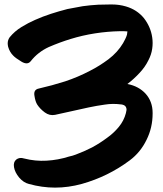

<svg xmlns="http://www.w3.org/2000/svg" viewBox="-20 -816 731 863"><path d="M545.9 -335Q548.8 -330.1 548.8 -322.3Q547.9 -314.5 545.9 -307.6Q537.1 -273.4 513.7 -245.1Q490.2 -216.8 460.9 -196.3Q429.7 -172.9 393.6 -153.3Q357.4 -134.8 320.3 -121.1Q313.5 -119.1 305.7 -116.2Q297.9 -114.3 290 -112.3Q241.2 -96.7 189.5 -93.8Q138.7 -90.8 88.9 -103.5Q67.4 -110.4 52.7 -98.6Q39.1 -86.9 43 -64.5Q46.9 -41 66.4 -17.6Q85.9 4.9 109.4 10.7Q168.9 27.3 227.5 27.3Q287.1 27.3 347.7 10.7Q465.8 -22.5 562.5 -94.7Q611.3 -130.9 638.7 -187.5Q666 -242.2 666 -305.7Q666 -307.6 666 -308.6Q666 -359.4 634.8 -394.5Q603.5 -428.7 552.7 -438.5Q582 -460.9 606.4 -487.3Q631.8 -513.7 647.5 -545.9Q660.2 -570.3 664.1 -596.7Q668 -623 664.1 -648.4Q657.2 -695.3 627 -734.4Q595.7 -772.5 545.9 -787.1Q515.6 -795.9 484.4 -795.9Q479.5 -795.9 474.6 -795.9Q448.2 -795.9 421.9 -794.9Q386.7 -793 351.6 -788.1Q317.4 -782.2 283.2 -775.4Q245.1 -765.6 209 -753.9Q172.9 -742.2 137.7 -726.6Q106.4 -712.9 76.2 -694.3Q45.9 -675.8 23.4 -648.4Q14.6 -635.7 14.6 -621.1Q14.6 -614.3 16.6 -605.5Q23.4 -582 39.1 -566.4Q48.8 -555.7 76.2 -539.1Q103.5 -522.5 118.2 -541Q150.4 -582 199.2 -604.5Q249 -626 296.9 -640.6Q350.6 -657.2 407.2 -666Q463.9 -674.8 519.5 -675.8Q526.4 -675.8 536.1 -675.8Q545.9 -674.8 552.7 -674.8Q552.7 -670.9 551.8 -668Q551.8 -664.1 550.8 -660.2Q547.9 -650.4 543 -640.6Q538.1 -630.9 533.2 -622.1Q508.8 -581.1 467.8 -549.8Q425.8 -518.6 384.8 -498Q331.1 -469.7 272.5 -450.2Q213.9 -431.6 154.3 -418Q129.9 -413.1 134.8 -385.7Q138.7 -359.4 147.5 -345.7Q160.2 -326.2 181.6 -310.5Q203.1 -294.9 227.5 -299.8Q265.6 -308.6 302.7 -316.4Q340.8 -325.2 377.9 -333Q415 -340.8 450.2 -345.7Q486.3 -351.6 523.4 -346.7Q528.3 -346.7 533.2 -344.7Q538.1 -343.8 542 -339.8Q543 -338.9 543.9 -337.9Q544.9 -336.9 545.9 -335Z"/></svg>

Font: TroubleSide
Style: Comic
Weight: 400
Designer: Koroletov
Version: 1_5